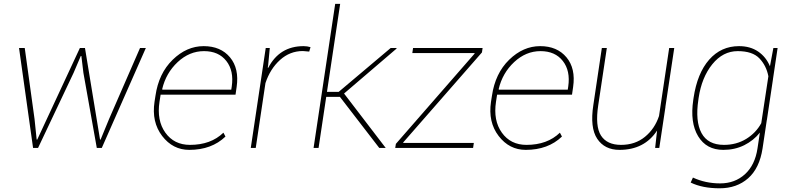

<svg xmlns="http://www.w3.org/2000/svg" viewBox="-20 -782 4174 1015"><path d="M162.6 -152.8 173.8 -44.4 176.8 -43.9 402.3 -528.3H429.2L508.8 -44.4L511.7 -43.9L556.6 -152.8L720.2 -528.3H751L518.1 0H491.7L420.9 -397L410.2 -485.8L407.2 -486.3L369.1 -397L181.2 0H154.8L80.6 -528.3H110.8Z M837.4 -311 838.4 -308.1H1202.6L1205.1 -324.2Q1217.3 -407.7 1176.5 -459.7Q1135.7 -511.7 1058.6 -511.7Q981.4 -511.7 919.4 -453.9Q857.4 -396 837.4 -311ZM1231 -322.3 1225.1 -281.7H829.1L823.2 -244.1Q808.1 -145 854.2 -80.6Q900.4 -16.1 984.4 -16.1Q1094.7 -16.1 1161.1 -80.6L1171.9 -60.1Q1098.6 10.3 980.5 10.3Q893.6 10.3 837.2 -63.2Q780.8 -136.7 796.9 -244.1L801.8 -275.4Q818.8 -394 892.8 -466.1Q966.8 -538.1 1056.6 -538.1Q1146.5 -538.1 1195.8 -479Q1245.1 -419.9 1231 -322.3Z M1585 -538.1Q1604 -538.1 1621.6 -532.7L1614.7 -509.3L1581.1 -512.2Q1512.7 -512.2 1460.4 -465.1Q1408.2 -418 1383.3 -342.8L1332 0H1305.7L1384.8 -528.3H1406.2L1397.5 -436.5L1395.5 -424.8L1397.9 -423.3Q1457.5 -538.1 1585 -538.1Z M1776.9 -270H1704.6L1664.1 0H1637.7L1752 -761.7H1778.3L1708.5 -296.4H1770.5L2045.4 -528.3H2075.7L2076.7 -525.4L1798.8 -287.6L2019 0H1984.9Z M2111.3 -28.8 2112.3 -26.4H2484.9L2481 0H2069.3L2072.8 -21.5L2489.3 -499L2488.3 -501.5H2159.7L2163.6 -528.3H2531.2L2527.8 -504.9Z M2616.2 -311 2617.2 -308.1H2981.4L2983.9 -324.2Q2996.1 -407.7 2955.3 -459.7Q2914.6 -511.7 2837.4 -511.7Q2760.3 -511.7 2698.2 -453.9Q2636.2 -396 2616.2 -311ZM3009.8 -322.3 3003.9 -281.7H2607.9L2602.1 -244.1Q2586.9 -145 2633.1 -80.6Q2679.2 -16.1 2763.2 -16.1Q2873.5 -16.1 2939.9 -80.6L2950.7 -60.1Q2877.4 10.3 2759.3 10.3Q2672.4 10.3 2616 -63.2Q2559.6 -136.7 2575.7 -244.1L2580.6 -275.4Q2597.7 -394 2671.6 -466.1Q2745.6 -538.1 2835.4 -538.1Q2925.3 -538.1 2974.6 -479Q3023.9 -419.9 3009.8 -322.3Z M3463.9 -168.9 3517.6 -528.3H3544.4L3497.6 -217.3H3498L3465.3 0H3443.4L3453.6 -91.8Q3386.7 10.3 3254.9 10.3Q3176.3 10.3 3137.2 -48.3Q3098.1 -106.9 3116.7 -227.1L3161.6 -528.3H3188L3142.6 -226.1Q3125.5 -114.3 3157.2 -65.2Q3189 -16.1 3263.2 -16.1Q3337.4 -16.1 3389.4 -58.6Q3441.4 -101.1 3463.9 -168.9Z M3807.1 -16.1Q3873 -16.1 3924.6 -47.6Q3976.1 -79.1 4004.4 -130.9L4042 -378.9Q4031.2 -435.1 3994.6 -473.4Q3958 -511.7 3879.9 -511.7Q3801.8 -511.7 3745.6 -442.4Q3689.5 -373 3673.3 -264.6L3671.9 -254.4Q3654.8 -141.1 3688.5 -78.6Q3722.2 -16.1 3807.1 -16.1ZM3984.4 2.9 3997.1 -81.1Q3963.9 -39.1 3914.3 -14.4Q3864.7 10.3 3803.7 10.3Q3714.4 10.3 3670.7 -61.8Q3627 -133.8 3645 -254.4L3646.5 -264.6Q3666 -395 3729 -466.6Q3792 -538.1 3886.7 -538.1Q3946.3 -538.1 3988 -509.5Q4029.8 -481 4050.3 -431.6L4068.4 -528.3H4090.8L4066.4 -364.7V-363.8L4034.2 -148.4Q4033.7 -147.9 4033.7 -147.5V-147L4011.2 2.9Q3995.1 107.4 3935.1 160.4Q3875 213.4 3784.2 213.4Q3693.4 213.4 3631.3 183.1L3643.1 156.7Q3709.5 187.5 3787.1 187.5Q3864.7 187.5 3918 139.2Q3971.2 90.8 3984.4 2.9Z"/></svg>

Font: Roboto-ThinItalic
Style: Italic
Weight: 250
Italic angle: -12°
Designer: Google
Version: Version 1.100141; 2013; ttfautohint (v0.94.14-c901) -l 8 -r 